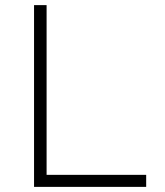

<svg xmlns="http://www.w3.org/2000/svg" viewBox="-20 -730 643 750"><path d="M113 -710H162V-47H551V0H113Z"/></svg>

Font: Synthetic Light
Style: Regular
Weight: 300
Designer: Santiago Orozco
Foundry: Typemade
Version: Version 2.000; ttfautohint (v1.8.4.7-5d5b)